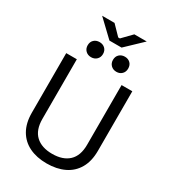

<svg xmlns="http://www.w3.org/2000/svg" viewBox="-246 -1164 1159 1301"><g transform="rotate(30 333.0 -513.5)"><path d="M333 14Q255 14 197 -14Q139 -42 107 -97.5Q75 -153 75 -234V-700H158V-233Q158 -147 204 -104Q250 -61 333 -61Q416 -61 462 -104Q508 -147 508 -233V-700H592V-234Q592 -153 560 -97.5Q528 -42 469.5 -14Q411 14 333 14ZM432 -760Q406 -760 389 -776.5Q372 -793 372 -819Q372 -846 389 -862Q406 -878 432 -878Q458 -878 474.5 -862Q491 -846 491 -819Q491 -793 474.5 -776.5Q458 -760 432 -760ZM234 -760Q208 -760 191 -776.5Q174 -793 174 -819Q174 -846 191 -862Q208 -878 234 -878Q260 -878 277 -862Q294 -846 294 -819Q294 -793 277 -776.5Q260 -760 234 -760ZM286 -920 159 -1041H256L327 -968H340L411 -1041H508L381 -920Z"/></g></svg>

Font: Space Grotesk
Style: Regular
Weight: 400
Designer: Florian Karsten
Foundry: Florian Karsten
Version: Version 2.000